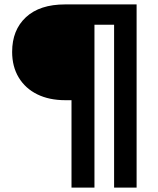

<svg xmlns="http://www.w3.org/2000/svg" viewBox="-20 -720 715 870"><path d="M304 130V-266H276Q203 -266 149 -292.5Q95 -319 65 -368.5Q35 -418 35 -485Q35 -584 97.5 -642Q160 -700 275 -700H599V130H497V-608H408V130Z"/></svg>

Font: REM Medium SemiBold
Style: Regular
Weight: 600
Version: Version 1.005;gftools[0.9.28]